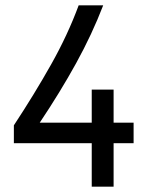

<svg xmlns="http://www.w3.org/2000/svg" viewBox="-20 -700 548 720"><path d="M481 -163H406V0H324V-163H32V-230Q109 -347 171.5 -458Q234 -569 275 -680H367Q325 -571 265.5 -463Q206 -355 129 -240H324V-364H406V-240H481Z"/></svg>

Font: Inria Sans
Style: Regular
Weight: 400
Designer: Black Foundry Team
Foundry: Black Foundry
Version: Version 1.2; ttfautohint (v1.8.3)